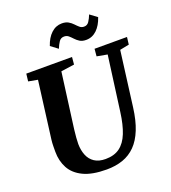

<svg xmlns="http://www.w3.org/2000/svg" viewBox="-170 -1093 1096 1229"><g transform="rotate(-20 378.0 -479.0)"><path d="M687 -680.5 638.5 -306Q627.5 -220 603.2 -159.8Q579 -99.5 542 -62Q505 -24.5 455.5 -7.2Q406 10 345.5 10Q246 10 186.5 -18.8Q127 -47.5 100.2 -97.2Q73.5 -147 73.5 -209Q73.5 -228 73.8 -248.2Q74 -268.5 76.5 -290L127 -680.5L64 -692L70 -743H381.5L377 -693L286 -680L236 -303Q232.5 -274.5 230.5 -249Q228.5 -223.5 228.5 -205.5Q229 -162.5 242.8 -128.5Q256.5 -94.5 285.8 -75Q315 -55.5 361 -55.5Q420 -55.5 458 -83.5Q496 -111.5 518.2 -167.2Q540.5 -223 551.5 -306.5L601.5 -680L530.5 -693L535 -743H756L750 -693ZM505 -814.5Q478.5 -814.5 461.8 -825Q445 -835.5 432.8 -849Q420.5 -862.5 408.2 -873Q396 -883.5 378 -883.5Q355.5 -883.5 343.2 -865.2Q331 -847 320.5 -821L272 -857.5Q289 -909 320.5 -938.2Q352 -967.5 393 -967.5Q420 -967.5 437.2 -957.2Q454.5 -947 467 -933.5Q479.5 -920 491.8 -909.5Q504 -899 520.5 -899Q542.5 -898.5 555 -917.2Q567.5 -936 577.5 -961.5L626 -925.5Q609 -874 577.8 -844.2Q546.5 -814.5 505 -814.5Z"/></g></svg>

Font: Merriweather 20pt ExtraBold
Style: Italic
Weight: 800
Italic angle: -7.8°
Version: Version 2.101